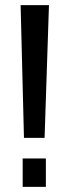

<svg xmlns="http://www.w3.org/2000/svg" viewBox="-20 -720 270 745"><path d="M73 -185 60 -700H170L153 -185ZM68 5V-105H158V5Z"/></svg>

Font: Cuprum
Style: Regular
Weight: 400
Designer: Jovanny Lemonad
Foundry: Jovanny Lemonad
Version: Version 3.000